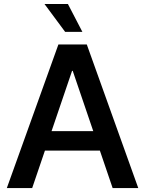

<svg xmlns="http://www.w3.org/2000/svg" viewBox="-20 -953 735 973"><path d="M143.1 0H14.6L275.9 -727.5H419.9L680.7 0H550.8L348.6 -593.8H345.2ZM160.2 -288.6H534.7V-189.9H160.2ZM310.1 -791.5 205.6 -932.6H324.2L397.5 -791.5Z"/></svg>

Font: Inter Cardless Tabular Medium
Style: Regular
Weight: 500
Designer: Rasmus Andersson
Foundry: rsms
Version: Version 4.000;git-4fc901f